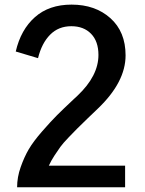

<svg xmlns="http://www.w3.org/2000/svg" viewBox="-20 -796 615 816"><path d="M46.9 -577.1Q68.4 -669.9 128.4 -723.1Q188.5 -776.4 284.2 -776.4Q384.8 -776.4 449.2 -718.8Q513.7 -661.1 513.7 -560.5Q513.7 -447.3 396.5 -335Q385.7 -325.2 351.6 -292Q317.4 -258.8 307.1 -248.5Q296.9 -238.3 272 -212.4Q247.1 -186.5 236.3 -171.4Q225.6 -156.2 211.4 -134.8Q197.3 -113.3 187.5 -91.8H511.7V0H52.7Q52.7 -43 67.9 -85.9Q83 -128.9 102.5 -162.1Q122.1 -195.3 159.2 -237.8Q196.3 -280.3 222.2 -306.2Q248 -332 293.9 -375Q304.7 -384.8 309.6 -389.6Q398.4 -473.6 398.4 -562.5Q398.4 -620.1 367.2 -652.3Q335.9 -684.6 283.2 -684.6Q228.5 -684.6 192.9 -648.4Q157.2 -612.3 141.6 -548.8Z"/></svg>

Font: Gothic A1 SemiBold
Style: Regular
Weight: 600
Version: Version 2.50